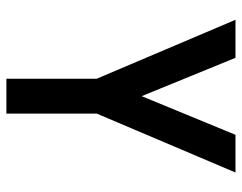

<svg xmlns="http://www.w3.org/2000/svg" viewBox="-100 -676 775 616"><g transform="rotate(90 288.0 -367.5)"><path d="M232 0H344V-290L533 -735H412L288 -434L165 -735H43L232 -290Z"/></g></svg>

Font: Iosevka Sparkle Semibold
Style: Regular
Weight: 600
Designer: Belleve Invis
Foundry: Belleve Invis
Version: Version 4.5.0; ttfautohint (v1.8.3)